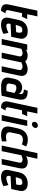

<svg xmlns="http://www.w3.org/2000/svg" viewBox="1480 -2230 763 3763"><g transform="rotate(90 1861.5 -348.5)"><path d="M181 -132 237 -399H309L354 -500H259L301 -700H189L68 -132Q53 -62 83.5 -25Q114 12 190 13L242 -75Q219 -75 203.5 -80Q188 -85 182 -97.5Q176 -110 181 -132Z M443 -149 449 -174 701 -187 734 -343Q746 -399 731 -436Q716 -473 679.5 -492Q643 -511 589 -511Q535 -511 490.5 -491Q446 -471 415.5 -433Q385 -395 373 -340L329 -135Q321 -97 327.5 -69Q334 -41 352.5 -23Q371 -5 399.5 4Q428 13 463 13Q508 13 556 0Q604 -13 644 -35L624 -131Q589 -115 552 -103Q515 -91 488 -91Q475 -91 465 -95Q455 -99 449.5 -107Q444 -115 442 -125.5Q440 -136 443 -149ZM617 -313 610 -284 470 -275 478 -314Q485 -342 494.5 -361.5Q504 -381 521.5 -392.5Q539 -404 570 -405Q600 -407 610.5 -392.5Q621 -378 621 -356Q621 -334 617 -313Z M1352 -342 1279 0H1389L1462 -345Q1473 -393 1464.5 -425Q1456 -457 1435.5 -475.5Q1415 -494 1387 -501.5Q1359 -509 1329 -509Q1307 -509 1279.5 -501.5Q1252 -494 1226 -483Q1200 -472 1181 -461Q1169 -479 1150 -489.5Q1131 -500 1108.5 -504.5Q1086 -509 1062 -509Q1045 -509 1026 -505Q1007 -501 989.5 -493.5Q972 -486 956 -477L961 -501H851L744 0H855L936 -385Q953 -393 968.5 -398.5Q984 -404 997.5 -406.5Q1011 -409 1022 -409Q1038 -409 1051 -404Q1064 -399 1072.5 -390.5Q1081 -382 1084 -369.5Q1087 -357 1084 -342L1011 0H1121L1195 -345Q1197 -356 1198.5 -366Q1200 -376 1200 -385Q1217 -393 1234 -398.5Q1251 -404 1265 -406.5Q1279 -409 1287 -409Q1303 -409 1316.5 -404Q1330 -399 1339 -390.5Q1348 -382 1351.5 -369.5Q1355 -357 1352 -342Z M1819 -335Q1809 -358 1788 -372.5Q1767 -387 1742 -394Q1717 -401 1693 -401Q1666 -401 1639.5 -392Q1613 -383 1590.5 -365Q1568 -347 1551.5 -319Q1535 -291 1526 -253L1505 -156Q1495 -108 1504 -76Q1513 -44 1537.5 -25Q1562 -6 1597.5 2.5Q1633 11 1675 11Q1695 11 1714.5 10.5Q1734 10 1752.5 9.5Q1771 9 1789 7.5Q1807 6 1824 4Q1841 2 1858 0L1924 -307Q1936 -364 1933 -403Q1930 -442 1910.5 -465.5Q1891 -489 1853 -499.5Q1815 -510 1758 -510L1733 -434Q1762 -434 1781.5 -429Q1801 -424 1811 -412.5Q1821 -401 1823 -382Q1825 -363 1819 -335ZM1802 -253 1768 -95Q1768 -95 1763.5 -94.5Q1759 -94 1751.5 -93.5Q1744 -93 1735.5 -92.5Q1727 -92 1719 -91.5Q1711 -91 1706 -91Q1672 -91 1652.5 -97Q1633 -103 1625 -114Q1617 -125 1617 -140Q1617 -155 1621 -174L1634 -239Q1637 -253 1643.5 -262.5Q1650 -272 1659 -277.5Q1668 -283 1678.5 -285.5Q1689 -288 1700 -288Q1723 -288 1744.5 -280.5Q1766 -273 1781.5 -265Q1797 -257 1802 -253Z M2085 -132 2141 -399H2213L2258 -500H2163L2205 -700H2093L1972 -132Q1957 -62 1987.5 -25Q2018 12 2094 13L2146 -75Q2123 -75 2107.5 -80Q2092 -85 2086 -97.5Q2080 -110 2085 -132Z M2233 0H2344L2450 -501H2340ZM2439 -710Q2414 -710 2393.5 -694Q2373 -678 2368 -652Q2363 -627 2376 -609.5Q2389 -592 2414 -592Q2439 -592 2460.5 -609.5Q2482 -627 2487 -652Q2492 -678 2478.5 -694Q2465 -710 2439 -710Z M2809 -394 2851 -479Q2824 -493 2793.5 -502Q2763 -511 2731 -512Q2662 -514 2614.5 -490Q2567 -466 2538.5 -422Q2510 -378 2497 -320L2465 -174Q2452 -111 2467 -70Q2482 -29 2521 -9Q2560 11 2617 12Q2651 13 2685 8Q2719 3 2752 -5L2751 -95Q2751 -95 2743 -93.5Q2735 -92 2722 -89.5Q2709 -87 2692.5 -85.5Q2676 -84 2660 -84Q2637 -84 2619 -89.5Q2601 -95 2589.5 -106Q2578 -117 2574 -134.5Q2570 -152 2575 -175L2608 -332Q2614 -362 2631 -380.5Q2648 -399 2672 -407.5Q2696 -416 2723 -416Q2746 -415 2768.5 -409.5Q2791 -404 2809 -394Z M3043 -478 3091 -700H2981L2832 0H2942L3024 -387Q3042 -395 3057 -400Q3072 -405 3085 -407.5Q3098 -410 3109 -410Q3125 -410 3137 -405Q3149 -400 3157 -391Q3165 -382 3167.5 -370Q3170 -358 3167 -344L3094 0H3203L3277 -346Q3285 -385 3282 -413Q3279 -441 3267 -460Q3255 -479 3236.5 -490Q3218 -501 3196 -506Q3174 -511 3150 -511Q3130 -511 3109 -505.5Q3088 -500 3070.5 -492Q3053 -484 3043 -478Z M3427 -149 3433 -174 3685 -187 3718 -343Q3730 -399 3715 -436Q3700 -473 3663.5 -492Q3627 -511 3573 -511Q3519 -511 3474.5 -491Q3430 -471 3399.5 -433Q3369 -395 3357 -340L3313 -135Q3305 -97 3311.5 -69Q3318 -41 3336.5 -23Q3355 -5 3383.5 4Q3412 13 3447 13Q3492 13 3540 0Q3588 -13 3628 -35L3608 -131Q3573 -115 3536 -103Q3499 -91 3472 -91Q3459 -91 3449 -95Q3439 -99 3433.5 -107Q3428 -115 3426 -125.5Q3424 -136 3427 -149ZM3601 -313 3594 -284 3454 -275 3462 -314Q3469 -342 3478.5 -361.5Q3488 -381 3505.5 -392.5Q3523 -404 3554 -405Q3584 -407 3594.5 -392.5Q3605 -378 3605 -356Q3605 -334 3601 -313Z"/></g></svg>

Font: Advent Pro
Style: Bold Italic
Weight: 700
Italic angle: -12°
Designer: VivaRado, Andreas Kalpakidis
Foundry: VivaRado, Andreas Kalpakidis
Version: Version 3.000